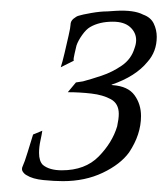

<svg xmlns="http://www.w3.org/2000/svg" viewBox="-20 -618 309 354"><path d="M96 -284Q80 -284 60 -286Q40 -288 29 -295Q25 -297 22 -301.5Q19 -306 22 -312Q25 -318 31 -337.5Q37 -357 41 -370L58 -377Q57 -370 54.5 -358.5Q52 -347 52 -336Q52 -321 59 -314Q71 -304 94 -304Q137 -304 162 -329.5Q187 -355 196 -385Q199 -399 199 -408Q199 -427 184.5 -435Q170 -443 148.5 -445.5Q127 -448 105 -448L120 -466L133 -468Q148 -472 167.5 -478.5Q187 -485 204.5 -497Q222 -509 228 -529Q231 -537 231 -544Q231 -558 220 -568Q209 -578 188 -578Q163 -578 146 -568Q139 -564 131.5 -553.5Q124 -543 121 -534Q120 -529 117.5 -519Q115 -509 116 -506L92 -494Q95 -503 99 -520Q103 -537 106.5 -552.5Q110 -568 110 -572Q110 -579 115.5 -583.5Q121 -588 125 -589Q131 -591 148 -594Q165 -597 178 -597L193 -598Q227 -600 244 -591Q258 -586 263.5 -574.5Q269 -563 269 -550Q269 -523 252 -504Q230 -477 186 -462Q185 -461 188 -461Q216 -459 228 -442.5Q240 -426 240 -404Q240 -370 218 -337Q202 -315 169.5 -299.5Q137 -284 96 -284Z"/></svg>

Font: Italianno
Style: Regular
Weight: 400
Designer: Robert E. Leuschke
Foundry: Robert E. Leuschke
Version: Version 1.100; ttfautohint (v1.8.3)